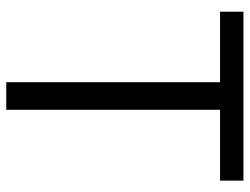

<svg xmlns="http://www.w3.org/2000/svg" viewBox="-110 -670 780 599"><g transform="rotate(90 279.5 -370.0)"><path d="M236 -667H16V-740H543V-667H322V0H236Z"/></g></svg>

Font: Encode Sans Narrow
Style: Regular
Weight: 400
Designer: Pablo Impallari, Andres Torresi
Foundry: Pablo Impallari, Andres Torresi
Version: Version 1.000; ttfautohint (v1.00) -l 8 -r 50 -G 200 -x 14 -